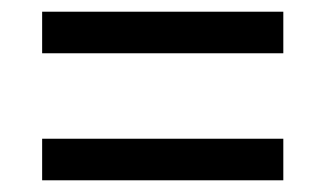

<svg xmlns="http://www.w3.org/2000/svg" viewBox="-20 -462 557 328"><path d="M464 -225V-154H52V-225ZM464 -442V-371H52V-442Z"/></svg>

Font: Georama SemiExpanded
Style: Regular
Weight: 400
Width: 6
Designer: Jean-Baptiste Levee
Foundry: Production Type
Version: Version 1.001